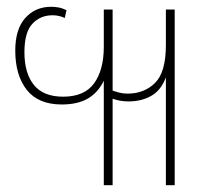

<svg xmlns="http://www.w3.org/2000/svg" viewBox="-20 -545 629 566"><path d="M286 1V-307Q269 -272 239 -254.5Q209 -237 162 -237Q93 -237 59 -280Q25 -323 25 -396Q25 -459 54.5 -492Q84 -525 131 -525Q141 -525 152.5 -523Q164 -521 176 -515L171 -492Q154 -500 135 -500Q99 -500 75.5 -475Q52 -450 52 -391Q52 -329 80 -294.5Q108 -260 166 -260Q229 -260 257.5 -299.5Q286 -339 286 -407V-517H312V-278Q320 -275 331.5 -272Q343 -269 356 -269Q405 -269 437 -300.5Q469 -332 469 -412V-517H495V1H469V-317Q455 -279 426 -262.5Q397 -246 359 -246Q334 -246 312 -254V1Z"/></svg>

Font: Noto Sans Thai UI Cond Thin
Style: Regular
Weight: 100
Width: 3
Designer: Monotype Design Team
Foundry: Monotype Imaging Inc.
Version: Version 2.000